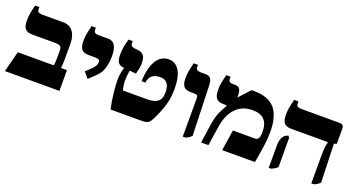

<svg xmlns="http://www.w3.org/2000/svg" viewBox="-44 -1184 3193 1728"><g transform="rotate(20 1552.5 -320.0)"><path d="M68 -199H413Q418 -222 418 -274V-346Q418 -373 404 -383Q390 -393 350 -393H136Q88 -393 67.5 -416.5Q47 -440 47 -495Q47 -531 52 -561Q57 -591 71 -647H112V-625Q112 -592 156 -592H361Q421 -592 454 -549.5Q487 -507 487 -431V-287Q487 -241 482 -199H539V0H17Z M694 -244 745 -292Q784 -328 784 -366Q784 -381 773 -387Q762 -393 737 -393H677Q629 -393 608.5 -416.5Q588 -440 588 -495Q588 -531 593 -561Q598 -591 612 -647H653V-625Q653 -592 697 -592H794Q835 -592 856 -557.5Q877 -523 877 -457Q877 -395 861.5 -340.5Q846 -286 796 -240L740 -188Z M1507 -369Q1507 -296 1490.5 -231Q1474 -166 1434 -81Q1416 -43 1404.5 -27.5Q1393 -12 1374.5 -6Q1356 0 1319 0H1029Q1012 -75 1004 -152Q996 -229 996 -273Q996 -329 1015 -393L1010 -394Q971 -398 956 -421.5Q941 -445 941 -495Q941 -569 966 -647H1006V-622Q1006 -596 1044 -591L1079 -587Q1117 -583 1134 -559Q1151 -535 1151 -490Q1151 -465 1146.5 -440Q1142 -415 1133 -381L1071 -388Q1062 -339 1062 -290Q1062 -245 1075 -199H1301Q1352 -199 1382.5 -210.5Q1413 -222 1427 -247Q1441 -271 1441 -315Q1441 -372 1418 -399.5Q1395 -427 1352 -427Q1251 -427 1240 -335H1204Q1209 -466 1252 -535Q1295 -604 1369 -604Q1433 -604 1470 -546Q1507 -488 1507 -369Z M1723 -355Q1723 -380 1717 -386.5Q1711 -393 1685 -393H1655Q1607 -393 1586.5 -416.5Q1566 -440 1566 -495Q1566 -531 1571 -561Q1576 -591 1590 -647H1631V-625Q1631 -592 1675 -592H1718Q1757 -592 1772.5 -573Q1788 -554 1789 -502L1804 -30Q1787 -13 1773.5 -5Q1760 3 1744 7H1723Z M1922 -178Q1933 -252 1952.5 -297Q1972 -342 1994 -378Q1998 -385 1998 -388Q1998 -393 1987 -393H1967Q1918 -393 1898 -417.5Q1878 -442 1878 -502Q1878 -532 1883 -562Q1888 -592 1902 -647H1943V-625Q1943 -592 1987 -592H2004Q2038 -592 2051 -573Q2064 -554 2064 -505V-494L2066 -493L2162 -598H2188Q2321 -598 2385 -526.5Q2449 -455 2449 -299Q2449 -245 2440.5 -178.5Q2432 -112 2412 0H2098L2128 -199H2336Q2360 -199 2370 -213Q2383 -231 2383 -280Q2383 -432 2234 -432Q2134 -432 2073 -367Q2012 -302 1995 -190L1966 0H1896Z M2954 -245Q2954 -310 2957.5 -338Q2961 -366 2968 -391V-393H2617Q2569 -393 2548.5 -416.5Q2528 -440 2528 -495Q2528 -531 2533 -561Q2538 -591 2552 -647H2593V-625Q2593 -592 2637 -592H3008Q3029 -592 3038.5 -581.5Q3048 -571 3048 -548V-407L3023 -398L3035 -31Q3018 -14 3007 -7Q2996 0 2975 7H2954ZM2546 -206Q2546 -249 2557.5 -276.5Q2569 -304 2589 -315L2613 -328L2626 -310L2627 -30Q2612 -16 2600 -9Q2588 -2 2567 7H2546Z"/></g></svg>

Font: Noto Serif Hebrew Black
Style: Regular
Weight: 900
Designer: Monotype Design Team
Foundry: Monotype Imaging Inc.
Version: Version 1.000